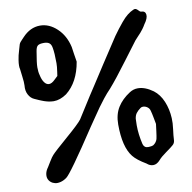

<svg xmlns="http://www.w3.org/2000/svg" viewBox="-89 -899 1012 1010"><g transform="rotate(-10 417.0 -394.5)"><path d="M361.8 -241.2Q372.1 -255.9 392.3 -285.6Q412.6 -315.4 424.8 -332.8Q437 -350.1 456.3 -374.5Q475.6 -398.9 495.1 -418.9Q534.7 -463.9 597.7 -548.6Q660.6 -633.3 670.9 -646Q676.3 -652.3 686.5 -663.1Q696.8 -673.8 702.6 -680.4Q708.5 -687 716.8 -698Q725.1 -709 731.9 -721.2Q753.9 -751 751.2 -770.5Q748.5 -790 727.1 -790Q721.7 -790 716.3 -796.4Q710.9 -802.7 704.3 -807.1Q697.8 -811.5 688 -807.1Q671.9 -800.3 655.8 -787.6Q639.6 -774.9 621.8 -753.4Q604 -731.9 596.2 -721.4Q588.4 -710.9 570.8 -687Q470.2 -534.2 417 -451.2L384.8 -401.9L312 -287.1Q296.9 -266.6 226.1 -205.3Q155.3 -144 141.1 -127.9Q133.3 -120.1 118.4 -95.5Q103.5 -70.8 102.1 -68.8Q90.8 -53.7 87.6 -38.3Q84.5 -22.9 88.4 -11.2Q92.3 0.5 102.1 8.8Q111.8 17.1 124.8 20Q137.7 22.9 154.3 18.8Q170.9 14.6 187 2.9Q212.4 -15.1 361.8 -241.2ZM347.2 -589.8Q344.2 -605 340.3 -633.3Q336.4 -661.6 335 -669.9Q320.8 -732.9 279.5 -771.5Q238.3 -810.1 189.9 -810.1Q137.2 -810.1 95.2 -765.1Q92.8 -762.2 85.7 -755.1Q78.6 -748 74.2 -742.4Q69.8 -736.8 67.9 -731Q66.9 -727.1 60.5 -705.6Q54.2 -684.1 52.2 -675.8Q50.3 -667.5 47.6 -651.4Q44.9 -635.3 44.9 -622.1Q44.9 -608.9 46.9 -604Q47.4 -595.7 51.8 -563.5Q56.2 -531.2 55.2 -514.2Q52.2 -485.4 63.5 -464.6Q74.7 -443.8 92.8 -436Q94.7 -435.1 104.7 -430.7Q114.7 -426.3 117.4 -425Q120.1 -423.8 129.2 -420.2Q138.2 -416.5 142.1 -415.3Q146 -414.1 154.1 -411.6Q162.1 -409.2 167.2 -408.4Q172.4 -407.7 179.4 -406.7Q186.5 -405.8 192.9 -405.8Q226.6 -405.8 262.2 -430.2Q329.1 -482.9 347.2 -589.8ZM233.9 -533.2 215.8 -516.1Q198.7 -499 184.1 -499Q169.9 -499 159.2 -513.7Q148.4 -528.3 143.1 -554.2Q138.2 -570.8 138.2 -596.2Q138.2 -619.1 148.9 -680.2Q152.3 -702.6 161.6 -709.7Q170.9 -716.8 194.8 -716.8Q212.9 -716.8 222.9 -709.2Q232.9 -701.7 235.8 -683.1Q241.2 -654.8 241.2 -600.1Q241.2 -590.8 240.2 -580.3Q239.3 -569.8 237.1 -555.4Q234.9 -541 233.9 -533.2ZM788.1 -210Q785.6 -259.3 768.3 -300.5Q751 -341.8 720.2 -365.2Q677.7 -396 639.2 -396Q615.7 -396 595.2 -382.8Q551.8 -355 528.3 -317.4Q504.9 -279.8 504.9 -226.1Q504.9 -105.5 547.9 -51.8Q567.4 -26.9 616.2 2Q631.8 16.1 649.9 16.1Q669.4 16.1 687 -3.9Q699.7 -19 728.8 -39.6Q757.8 -60.1 767.1 -68.8Q779.8 -78.6 779.8 -99.1Q780.3 -115.7 784.9 -150.6Q789.6 -185.5 788.1 -210ZM701.2 -194.8Q699.7 -184.1 696.3 -156.5Q692.9 -128.9 689.9 -116.2Q684.6 -98.1 668 -86.9Q664.6 -85 659.9 -84Q655.3 -83 648.2 -82.5Q641.1 -82 639.2 -82Q618.7 -82 612.8 -103Q600.1 -157.2 600.1 -205.1Q600.1 -229 601.1 -240.2Q603.5 -257.8 611.8 -269Q620.1 -280.3 634.8 -291Q640.6 -295.9 648.9 -295.9Q661.6 -295.9 672.4 -288.1Q683.1 -280.3 686 -268.1Q690.4 -252.9 695.1 -227.3Q699.7 -201.7 701.2 -194.8Z"/></g></svg>

Font: Sonetni venez
Style: Regular
Weight: 400
Designer: Alja Herlah
Foundry: Type Salon
Version: Version 1.000;hotconv 1.0.109;makeotfexe 2.5.65596